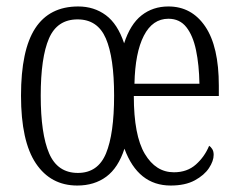

<svg xmlns="http://www.w3.org/2000/svg" viewBox="-20 -564 737 594"><path d="M219 10Q137 10 91 -58.5Q45 -127 45 -268Q45 -409 89 -476.5Q133 -544 222 -544Q271 -544 307.5 -517Q344 -490 364 -430Q383 -489 418 -516.5Q453 -544 501 -544Q573 -544 615 -482Q657 -420 657 -299V-267H394Q394 -145 428 -88Q462 -31 518 -31Q559 -31 586 -55Q613 -79 627 -113Q632 -110 636.5 -103Q641 -96 641 -85Q641 -66 626.5 -44Q612 -22 582.5 -6Q553 10 508 10Q407 10 365 -104Q346 -45 309 -17.5Q272 10 219 10ZM597 -305Q596 -363 586.5 -408.5Q577 -454 556.5 -480Q536 -506 501 -506Q452 -506 425 -453.5Q398 -401 396 -305ZM221 -29Q283 -29 308 -89.5Q333 -150 333 -268Q333 -386 307.5 -445Q282 -504 220 -504Q157 -504 131.5 -445Q106 -386 106 -268Q106 -150 132 -89.5Q158 -29 221 -29Z"/></svg>

Font: Noto Serif Sinhala ExtraCondensed Light
Style: Regular
Weight: 300
Width: 2
Designer: Jelle Bosma - Monotype Design Team
Foundry: Monotype Imaging Inc.
Version: Version 2.007; ttfautohint (v1.8.4.7-5d5b)